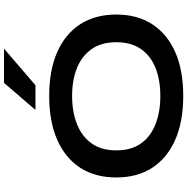

<svg xmlns="http://www.w3.org/2000/svg" viewBox="-8 -919 940 964"><g transform="rotate(-90 462.0 -437.0)"><path d="M462 13Q333 13 241.5 -27.5Q150 -68 101.5 -143Q53 -218 53 -323Q53 -429 101.5 -504Q150 -579 241.5 -619.5Q333 -660 462 -660Q592 -660 683 -619.5Q774 -579 822.5 -504Q871 -429 871 -323Q871 -218 822.5 -143Q774 -68 683 -27.5Q592 13 462 13ZM462 -102Q542 -102 602.5 -126Q663 -150 697.5 -199Q732 -248 732 -323Q732 -398 697.5 -447Q663 -496 602.5 -520.5Q542 -545 462 -545Q383 -545 321 -520.5Q259 -496 224 -447Q189 -398 189 -323Q189 -248 224 -199Q259 -150 321 -126Q383 -102 462 -102ZM392 -729 528 -887H700L516 -729Z"/></g></svg>

Font: Syne
Style: Bold
Weight: 700
Designer: Lucas Descroix
Foundry: Bonjour Monde
Version: Version 2.200